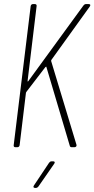

<svg xmlns="http://www.w3.org/2000/svg" viewBox="-20 -720 462 939"><path d="M55 0H65C71 0 75 -4 76 -10L107 -267C108 -269 109 -271 110 -272L202 -392C205 -394 207 -395 207 -392L321 -8C322 -2 326 0 331 0H344C351 0 356 -5 354 -12L230 -422C230 -424 231 -427 232 -428L419 -688C424 -695 422 -700 414 -700H400C395 -700 391 -697 388 -693L119 -324C117 -320 114 -321 115 -325L159 -690C160 -696 157 -700 151 -700H141C135 -700 131 -696 130 -690L47 -10C46 -4 49 0 55 0ZM151 199H156C161 199 165 196 168 192L245 81C250 74 248 69 240 69H232C227 69 223 72 220 76L146 187C141 194 144 199 151 199Z"/></svg>

Font: Barlow Condensed Thin
Style: Italic
Weight: 250
Width: 3
Italic angle: -7°
Designer: Jeremy Tribby
Foundry: Tribby Type
Version: Version 1.422;hotconv 1.0.109;makeotfexe 2.5.65596